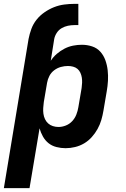

<svg xmlns="http://www.w3.org/2000/svg" viewBox="-33 -760 653 995"><path d="M-13 215 115 -558Q120 -584 129.5 -610Q139 -636 156.5 -658Q174 -680 198 -696.5Q222 -713 247.5 -723Q273 -733 300 -736.5Q327 -740 353 -740H373V-630H353Q336 -630 319 -626.5Q302 -623 286.5 -614Q271 -605 261 -589.5Q251 -574 248 -558L230 -445Q243 -465 261.5 -481Q280 -497 301.5 -508Q323 -519 346 -523.5Q369 -528 391 -528Q419 -528 444.5 -519.5Q470 -511 487 -492Q504 -473 513 -448Q522 -423 525 -396Q528 -369 526.5 -341.5Q525 -314 520 -286L503 -186Q499 -162 492 -138Q485 -114 472.5 -91.5Q460 -69 442.5 -49.5Q425 -30 403 -17Q381 -4 356 2Q331 8 307 8Q283 8 259.5 2Q236 -4 218.5 -18Q201 -32 189.5 -52.5Q178 -73 172 -95L120 215ZM270 -102Q289 -102 308 -109.5Q327 -117 341 -132Q355 -147 362.5 -166Q370 -185 373 -204L390 -304Q392 -318 392.5 -331.5Q393 -345 391 -358Q389 -371 383.5 -383Q378 -395 368.5 -403Q359 -411 346 -414.5Q333 -418 319 -418Q301 -418 282.5 -413Q264 -408 248 -396Q232 -384 223 -366.5Q214 -349 211 -331L194 -231Q192 -216 191 -200.5Q190 -185 192 -170.5Q194 -156 200 -143Q206 -130 216.5 -120.5Q227 -111 241 -106.5Q255 -102 270 -102Z"/></svg>

Font: Iosevka SS04 XBd Ex
Style: Italic
Weight: 800
Width: 7
Italic angle: -9°
Monospace: yes
Designer: Belleve Invis
Foundry: Belleve Invis
Version: Version 19.0.0; ttfautohint (v1.8.4)